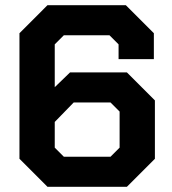

<svg xmlns="http://www.w3.org/2000/svg" viewBox="-20 -720 662 740"><path d="M55 -108V-592L163 -700H465L573 -592V-492H437V-549L402 -584H226L191 -549V-384L250 -441H469L577 -333V-108L469 0H163ZM406 -116 441 -151V-290L406 -325H264L191 -250V-151L226 -116Z"/></svg>

Font: Chakra Petch
Style: Bold
Weight: 700
Designer: Katatrad Aksorn Co.,Ltd.
Foundry: Cadson Demak Co.,Ltd.
Version: Version 1.000; ttfautohint (v1.6)